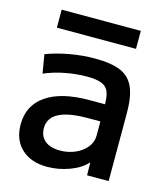

<svg xmlns="http://www.w3.org/2000/svg" viewBox="-108 -792 769 886"><g transform="rotate(15 276.5 -349.0)"><path d="M199 10Q121 10 76 -32.5Q31 -75 31 -148Q31 -239 103 -288.5Q175 -338 308 -338H383Q383 -378 373 -400Q363 -422 338.5 -431Q314 -440 271 -440Q220 -440 167.5 -430Q115 -420 68 -400L53 -489Q103 -508 163.5 -519Q224 -530 285 -530Q363 -530 407.5 -511Q452 -492 471.5 -447Q491 -402 491 -328V0H388L387 -60H385Q358 -29 305.5 -9.5Q253 10 199 10ZM237 -78Q277 -78 310.5 -93Q344 -108 363.5 -133Q383 -158 383 -189V-256H323Q231 -256 185 -232Q139 -208 139 -159Q139 -121 164.5 -99.5Q190 -78 237 -78ZM77 -622V-708H455V-622Z"/></g></svg>

Font: M PLUS 1 Medium
Style: Regular
Weight: 500
Designer: Coji Morishita
Foundry: UNDERFOREST DESIGN
Version: Version 1.001